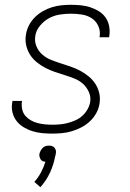

<svg xmlns="http://www.w3.org/2000/svg" viewBox="-20 -548 540 799"><path d="M198 8Q176 8 155.5 6Q135 4 115.5 -2Q96 -8 78.5 -18.5Q61 -29 49 -44.5Q37 -60 32 -80Q27 -100 31 -122L32 -128H72L71 -124Q69 -108 72.5 -92.5Q76 -77 85.5 -66Q95 -55 108 -47.5Q121 -40 136 -36Q151 -32 167 -30.5Q183 -29 199 -29Q214 -29 230 -30.5Q246 -32 261.5 -36Q277 -40 293 -47Q309 -54 321.5 -65Q334 -76 343 -91Q352 -106 355 -122Q359 -144 350 -164.5Q341 -185 325.5 -199Q310 -213 290 -221Q270 -229 249 -235.5Q228 -242 207.5 -249Q187 -256 168 -266Q149 -276 132.5 -289.5Q116 -303 105 -320.5Q94 -338 89 -359.5Q84 -381 88 -404Q91 -424 100.5 -442.5Q110 -461 125 -476Q140 -491 158.5 -501.5Q177 -512 196.5 -518Q216 -524 236 -526Q256 -528 275 -528Q296 -528 316 -526Q336 -524 355 -518Q374 -512 391 -501.5Q408 -491 419 -475.5Q430 -460 434 -440Q438 -420 435 -399L434 -393H394L395 -398Q398 -421 388.5 -441Q379 -461 361 -472.5Q343 -484 320.5 -487.5Q298 -491 275 -491Q253 -491 229.5 -487.5Q206 -484 184.5 -472.5Q163 -461 146.5 -441Q130 -421 127 -399Q123 -376 131.5 -355.5Q140 -335 156 -321Q172 -307 192 -299Q212 -291 232.5 -284.5Q253 -278 273.5 -271Q294 -264 313 -254Q332 -244 348.5 -230.5Q365 -217 376.5 -199.5Q388 -182 393 -160.5Q398 -139 394 -116Q391 -96 380.5 -77Q370 -58 354 -43Q338 -28 318.5 -18Q299 -8 279 -2Q259 4 238.5 6Q218 8 198 8ZM148 231 123 209Q139 191 150.5 169.5Q162 148 169 125Q163 125 157.5 122.5Q152 120 149 115Q146 110 144.5 104Q143 98 144 92Q146 85 149.5 78.5Q153 72 158 67Q163 62 170 60Q177 58 184 58Q191 58 197 60Q203 62 207 67Q211 72 212.5 78.5Q214 85 212 92V94L209 105Q203 138 188 170.5Q173 203 148 231Z"/></svg>

Font: Iosevka SS18 Extralight
Style: Italic
Weight: 200
Italic angle: -9°
Monospace: yes
Designer: Belleve Invis
Foundry: Belleve Invis
Version: Version 25.1.1; ttfautohint (v1.8.4)